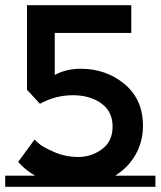

<svg xmlns="http://www.w3.org/2000/svg" viewBox="-20 -720 619 740"><path d="M579 -43V0H0V-43H115Q76 -66 50 -96L113 -182Q121 -174 134.5 -163Q148 -152 190 -133.5Q232 -115 282 -115Q332 -115 373 -145Q414 -175 414 -232.5Q414 -290 370.5 -321.5Q327 -353 260.5 -353Q194 -353 134 -320L84 -374V-700H486V-593H191V-431Q235 -455 291 -455Q389 -455 460 -396Q531 -337 531 -235Q531 -174 502.5 -124Q474 -74 424 -43Z"/></svg>

Font: Montserrat Subrayada
Style: Regular
Weight: 400
Designer: Julieta Ulanovsky
Foundry: Julieta Ulanovsky
Version: Version 2.001